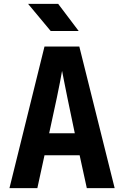

<svg xmlns="http://www.w3.org/2000/svg" viewBox="-20 -970 640 990"><path d="M28.8 0 209.4 -730H389L571.2 0H427.6L390.6 -169.4H209.5L172.6 0ZM233.5 -282.7H365.7L327.5 -466.1Q319.2 -508 311.4 -546.4Q303.7 -584.7 300 -604.5Q296.3 -584.7 289.4 -546.8Q282.5 -508.9 273.3 -467.1ZM241.5 -810 124.8 -950H280L385.8 -810Z"/></svg>

Font: JetBrains Mono
Style: Regular
Weight: 400
Monospace: yes
Designer: Philipp Nurullin, Konstantin Bulenkov
Foundry: JetBrains
Version: Version 2.305